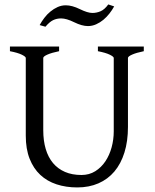

<svg xmlns="http://www.w3.org/2000/svg" viewBox="-20 -823 694 858"><path d="M622.6 -594.2Q589.4 -587.4 570.6 -579.1Q551.8 -570.8 551.8 -564V-255.9Q551.8 -191.9 536.1 -141.6Q520.5 -91.3 491.2 -56.6Q461.9 -22 419.9 -3.7Q377.9 14.6 325.2 14.6Q274.9 14.6 232.7 0.7Q190.4 -13.2 159.9 -41.7Q129.4 -70.3 112.3 -113.8Q95.2 -157.2 95.2 -216.8V-564Q95.2 -569.8 77.4 -578.6Q59.6 -587.4 24.4 -594.2V-615.2H244.1V-594.2Q210.9 -587.4 192.1 -579.1Q173.3 -570.8 173.3 -564V-241.2Q173.3 -194.3 184.3 -157.2Q195.3 -120.1 217 -94.2Q238.8 -68.4 270.5 -54.7Q302.2 -41 344.2 -41Q378.9 -41 405.8 -57.9Q432.6 -74.7 450.9 -102.1Q469.2 -129.4 478.8 -164.6Q488.3 -199.7 488.3 -235.8V-564Q488.3 -569.8 470.5 -578.6Q452.6 -587.4 417.5 -594.2V-615.2H622.6ZM373 -706.5Q346.2 -706.5 311.5 -723.6Q276.9 -740.7 252.9 -740.7Q233.4 -740.7 217.3 -732.9Q201.2 -725.1 183.1 -703.6L157.2 -710.9Q166 -727.1 178 -742.9Q189.9 -758.8 205.1 -771.2Q220.2 -783.7 237.5 -791.5Q254.9 -799.3 273.9 -799.3Q302.2 -799.3 336.9 -782.2Q371.6 -765.1 393.1 -765.1Q411.6 -765.1 429.4 -772.7Q447.3 -780.3 463.9 -803.2L490.2 -794.4Q481.4 -778.3 469.2 -762.7Q457 -747.1 442.1 -734.6Q427.2 -722.2 409.7 -714.4Q392.1 -706.5 373 -706.5Z"/></svg>

Font: Akkhara
Style: Regular
Weight: 400
Designer: J. Victor Gaultney
Version: Version 1.00 June 13, 2006, initial release